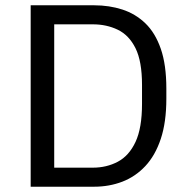

<svg xmlns="http://www.w3.org/2000/svg" viewBox="-20 -706 717 726"><path d="M96 0V-686H336Q393 -686 442.5 -670Q492 -654 529.5 -618Q567 -582 588 -521.5Q609 -461 609 -371V-333Q609 -244 588 -181Q567 -118 529.5 -78Q492 -38 442.5 -19Q393 0 336 0ZM185 -72H331Q383 -72 425.5 -94.5Q468 -117 492.5 -169.5Q517 -222 517 -313V-385Q517 -474 492.5 -523.5Q468 -573 425.5 -593.5Q383 -614 331 -614H185Z"/></svg>

Font: Chivo Medium Light
Style: Regular
Weight: 300
Version: Version 2.002